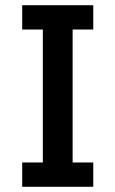

<svg xmlns="http://www.w3.org/2000/svg" viewBox="-20 -715 442 735"><path d="M65 0V-93H144V-602H65V-695H337V-602H258V-93H337V0Z"/></svg>

Font: Parkinsans Medium
Style: Regular
Weight: 500
Designer: Red Stone, Indian Type Foundry
Foundry: Indian Type Foundry
Version: Version 1.000